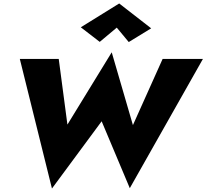

<svg xmlns="http://www.w3.org/2000/svg" viewBox="-20 -1039 1188 1105"><path d="M745 -319 623 -738 368 -322 318 -700H94L279 46L565 -341L727 44L1148 -700H916ZM652 -880 721 -797 850 -876 666 -1019 445 -882 554 -798Z"/></svg>

Font: Jost ExtraBold
Style: Italic
Weight: 800
Italic angle: -5°
Version: Version 3.710